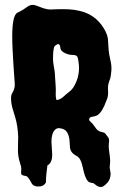

<svg xmlns="http://www.w3.org/2000/svg" viewBox="-20 -759 503 789"><path d="M191.4 -175.8 194.3 -128.9Q196.3 -90.8 174.8 -79.1Q168.9 -40 168.9 -9.8Q162.1 3.9 146.5 6.8Q117.2 10.7 108.4 -8.8Q95.7 -33.2 87.9 -35.2Q85.9 -36.1 81.5 -36.6Q77.1 -37.1 71.3 -39.6Q65.4 -42 66.9 -54.7Q68.4 -67.4 66.4 -75.2Q64.5 -83 61.5 -91.8Q53.7 -117.2 53.7 -140.6Q53.7 -157.2 54.2 -170.9Q54.7 -184.6 54.7 -198.2Q52.7 -242.2 43.5 -273.4Q34.2 -304.7 31.2 -314.5Q25.4 -335.9 25.4 -355.5Q25.4 -367.2 28.3 -372.6Q31.2 -377.9 34.2 -383.8Q42 -398.4 40.5 -418Q39.1 -437.5 37.6 -457.5Q36.1 -477.5 34.7 -502.4Q33.2 -527.3 31.7 -555.7Q30.3 -584 30.3 -610.4Q30.3 -696.3 51.8 -707Q55.7 -709 61 -711.4Q66.4 -713.9 74.2 -718.8Q82 -723.6 88.4 -728.5Q94.7 -733.4 101.6 -736.3Q114.3 -742.2 132.3 -734.9Q150.4 -727.5 158.2 -725.1Q166 -722.7 173.8 -721.2Q181.6 -719.7 191.9 -720.2Q202.1 -720.7 221.2 -721.2Q240.2 -721.7 262.2 -720.7Q284.2 -719.7 304.7 -714.8Q371.1 -701.2 407.2 -641.6Q422.9 -615.2 423.8 -594.7Q424.8 -574.2 426.3 -555.2Q427.7 -536.1 433.6 -512.2Q439.5 -488.3 437.5 -466.8Q435.5 -445.3 433.1 -437Q430.7 -428.7 427.7 -421.9Q422.9 -407.2 423.8 -391.6Q425.8 -366.2 419.9 -352.1Q414.1 -337.9 408.2 -323.2Q391.6 -287.1 372.1 -282.2Q361.3 -280.3 354.5 -278.3Q347.7 -276.4 346.7 -269.5Q344.7 -264.6 352.5 -258.3Q360.4 -252 368.7 -239.3Q377 -226.6 382.8 -222.7Q388.7 -218.8 393.6 -217.8Q408.2 -214.8 412.1 -210.9Q420.9 -200.2 425.3 -193.4Q429.7 -186.5 427.7 -172.9Q425.8 -159.2 427.7 -144.5Q429.7 -129.9 431.6 -113.8Q433.6 -97.7 432.1 -86.9Q430.7 -76.2 430.7 -71.3L434.6 -45.9Q434.6 -22.5 420.9 -7.8Q407.2 6.8 399.4 8.8Q391.6 10.7 384.8 7.8Q377.9 4.9 373 0.5Q368.2 -3.9 365.2 -5.4Q362.3 -6.8 357.9 -7.3Q353.5 -7.8 348.6 -9.8Q331.1 -14.6 318.4 -78.1Q311.5 -109.4 294.9 -118.2Q269.5 -130.9 267.6 -153.3Q266.6 -164.1 265.6 -182.6Q261.7 -219.7 240.2 -228.5Q229.5 -232.4 220.7 -232.4Q211.9 -232.4 203.1 -222.7Q191.4 -208 191.4 -175.8ZM298.8 -437.5Q306.6 -466.8 304.2 -491.7Q301.8 -516.6 298.3 -524.9Q294.9 -533.2 278.8 -533.2Q262.7 -533.2 246.6 -541Q230.5 -548.8 228.5 -559.6Q226.6 -583 213.9 -576.2Q207 -572.3 204.1 -568.8Q201.2 -565.4 199.2 -548.8Q196.3 -514.6 199.7 -495.1Q203.1 -475.6 204.1 -469.2Q205.1 -462.9 205.6 -455.6Q206.1 -448.2 206.5 -439Q207 -429.7 208.5 -409.7Q210 -389.6 209 -376Q208 -362.3 211.9 -347.7Q227.5 -349.6 240.2 -361.3Q252.9 -373 265.1 -382.3Q277.3 -391.6 285.6 -406.7Q293.9 -421.9 298.8 -437.5Z"/></svg>

Font: Creepster Caps
Style: Regular
Weight: 400
Designer: Font Diner, Inc
Foundry: Font Diner, Inc
Version: Version 1.000